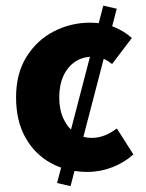

<svg xmlns="http://www.w3.org/2000/svg" viewBox="-20 -587 508 669"><path d="M225.8 61.6 178.9 50.7 339.9 -567.4 386.8 -556.6ZM284.5 12Q213.7 12 157.4 -18.8Q101.2 -49.6 68.6 -107.6Q36 -165.7 36 -247.8Q36 -330.4 71.9 -388.4Q107.9 -446.5 166.9 -477.3Q225.9 -508 294.3 -508Q340.2 -508 376.5 -493.4Q412.8 -478.7 439.4 -454.7L370.4 -363.7Q356.6 -375.3 340.3 -382.4Q324 -389.4 302.5 -389.4Q268 -389.4 241.9 -372Q215.8 -354.6 201.1 -322.8Q186.4 -291.1 186.4 -247.8Q186.4 -205 201.2 -173.2Q216 -141.5 241.3 -124.1Q266.6 -106.6 299.4 -106.6Q323.9 -106.6 346.1 -115.7Q368.2 -124.7 387.1 -139.5L444.7 -48.9Q413.7 -20.9 371.8 -4.4Q329.9 12 284.5 12Z"/></svg>

Font: SourceSans3VF
Style: Regular
Weight: 200
Designer: Paul D. Hunt
Foundry: Adobe
Version: Version 3.052;hotconv 1.1.0;makeotfexe 2.6.0